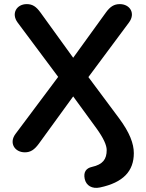

<svg xmlns="http://www.w3.org/2000/svg" viewBox="-20 -733 712 934"><path d="M466 179C580 155 631 99 631 12C631 -34 611 -88 559 -158L410 -358L607 -623C641 -668 612 -713 563 -713C535 -713 516 -701 495 -672L336 -452L177 -672C156 -701 138 -713 110 -713C61 -713 33 -667 66 -623L263 -359L55 -81C23 -38 51 8 101 8C128 8 147 -4 169 -34L336 -264L449 -109C483 -62 499 -27 499 -3C499 41 481 67 427 79C400 85 385 103 392 137C399 170 428 187 466 179Z"/></svg>

Font: Nunito
Style: Bold
Weight: 700
Designer: Vernon Adams
Foundry: Vernon Adams
Version: Version 3.602